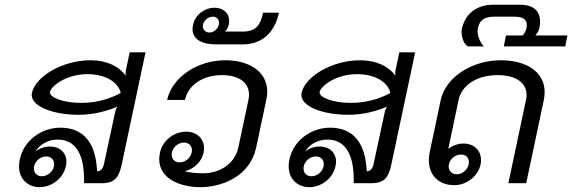

<svg xmlns="http://www.w3.org/2000/svg" viewBox="-20 -770 2405 807"><path d="M487.5 -379.2C455.8 -361.7 397.5 -337.5 321.7 -337.5C242.5 -337.5 190 -361.7 190 -380.8V-383.3C195 -407.5 256.7 -458.3 347.5 -458.3C424.2 -458.3 477.5 -424.2 487.5 -379.2ZM190.8 -154.2C167.5 -154.2 145.8 -146.7 129.2 -133.3C145.8 -161.7 180.8 -183.3 222.5 -183.3C320.8 -183.3 333.3 -79.2 333.3 -15V0H408.3C467.5 0 481.7 -30.8 492.5 -83.3L591.7 -550H525L509.2 -475C507.5 -466.7 507.5 -459.2 508.3 -451.7C480.8 -490.8 429.2 -516.7 360 -516.7C243.3 -516.7 129.2 -449.2 114.2 -379.2C113.3 -375.8 113.3 -373.3 113.3 -370.8C113.3 -321.7 205 -287.5 310.8 -287.5C375 -287.5 432.5 -304.2 473.3 -321.7C470 -316.7 465.8 -309.2 464.2 -300L417.5 -83.3C412.5 -58.3 402.5 -50.8 388.3 -50C384.2 -125.8 361.7 -233.3 233.3 -233.3C155.8 -233.3 80 -180.8 63.3 -100C60.8 -90 60 -80 60 -70.8C60 -16.7 98.3 16.7 146.7 16.7C196.7 16.7 245.8 -20 256.7 -70.8C258.3 -77.5 259.2 -84.2 259.2 -90C259.2 -130 229.2 -154.2 190.8 -154.2ZM174.2 -112.5C194.2 -112.5 207.5 -99.2 207.5 -80C207.5 -76.7 207.5 -74.2 206.7 -70.8C201.7 -47.5 179.2 -29.2 155.8 -29.2C135.8 -29.2 122.5 -42.5 122.5 -61.7C122.5 -65 122.5 -67.5 123.3 -70.8C128.3 -94.2 150.8 -112.5 174.2 -112.5Z M762.5 -216.7C712.5 -216.7 663.3 -180 652.5 -129.2C650.8 -119.2 649.2 -110 649.2 -100.8C649.2 -15 744.2 16.7 821.7 16.7C912.5 16.7 1030.8 -28.3 1056.7 -150L1099.2 -350C1101.7 -361.7 1103.3 -373.3 1103.3 -384.2C1103.3 -467.5 1030 -516.7 926.7 -516.7C810 -516.7 703.3 -445.8 682.5 -350H757.5C770 -409.2 827.5 -454.2 913.3 -454.2C988.3 -454.2 1026.7 -420 1026.7 -371.7C1026.7 -365 1025.8 -357.5 1024.2 -350L981.7 -150C968.3 -85.8 908.3 -41.7 834.2 -41.7C800 -41.7 774.2 -45 756.7 -50C794.2 -60 827.5 -88.3 835.8 -129.2C837.5 -135.8 837.5 -141.7 837.5 -147.5C837.5 -188.3 805.8 -216.7 762.5 -216.7ZM753.3 -170.8C773.3 -170.8 786.7 -157.5 786.7 -138.3C786.7 -135 786.7 -132.5 785.8 -129.2C780.8 -105.8 758.3 -87.5 735 -87.5C715 -87.5 701.7 -100.8 701.7 -120C701.7 -123.3 701.7 -125.8 702.5 -129.2C707.5 -152.5 730 -170.8 753.3 -170.8Z M925.8 -637.5C934.2 -645.8 939.2 -655.8 941.7 -666.7C942.5 -672.5 943.3 -677.5 943.3 -682.5C943.3 -715.8 917.5 -737.5 881.7 -737.5C840 -737.5 800.8 -708.3 791.7 -666.7C790 -660 789.2 -654.2 789.2 -648.3C789.2 -608.3 821.7 -583.3 890.8 -583.3H999.2C1070 -583.3 1131.7 -620.8 1152.5 -716.7H1085.8C1075 -665 1055.8 -637.5 1002.5 -637.5ZM860 -633.3C844.2 -633.3 832.5 -645 832.5 -660C832.5 -661.7 832.5 -664.2 833.3 -666.7C837.5 -685 855.8 -700 874.2 -700C890 -700 900.8 -689.2 900.8 -674.2C900.8 -671.7 900.8 -669.2 900 -666.7C895.8 -648.3 878.3 -633.3 860 -633.3Z M1620.8 -379.2C1589.2 -361.7 1530.8 -337.5 1455 -337.5C1375.8 -337.5 1323.3 -361.7 1323.3 -380.8V-383.3C1328.3 -407.5 1390 -458.3 1480.8 -458.3C1557.5 -458.3 1610.8 -424.2 1620.8 -379.2ZM1324.2 -154.2C1300.8 -154.2 1279.2 -146.7 1262.5 -133.3C1279.2 -161.7 1314.2 -183.3 1355.8 -183.3C1454.2 -183.3 1466.7 -79.2 1466.7 -15V0H1541.7C1600.8 0 1615 -30.8 1625.8 -83.3L1725 -550H1658.3L1642.5 -475C1640.8 -466.7 1640.8 -459.2 1641.7 -451.7C1614.2 -490.8 1562.5 -516.7 1493.3 -516.7C1376.7 -516.7 1262.5 -449.2 1247.5 -379.2C1246.7 -375.8 1246.7 -373.3 1246.7 -370.8C1246.7 -321.7 1338.3 -287.5 1444.2 -287.5C1508.3 -287.5 1565.8 -304.2 1606.7 -321.7C1603.3 -316.7 1599.2 -309.2 1597.5 -300L1550.8 -83.3C1545.8 -58.3 1535.8 -50.8 1521.7 -50C1517.5 -125.8 1495 -233.3 1366.7 -233.3C1289.2 -233.3 1213.3 -180.8 1196.7 -100C1194.2 -90 1193.3 -80 1193.3 -70.8C1193.3 -16.7 1231.7 16.7 1280 16.7C1330 16.7 1379.2 -20 1390 -70.8C1391.7 -77.5 1392.5 -84.2 1392.5 -90C1392.5 -130 1362.5 -154.2 1324.2 -154.2ZM1307.5 -112.5C1327.5 -112.5 1340.8 -99.2 1340.8 -80C1340.8 -76.7 1340.8 -74.2 1340 -70.8C1335 -47.5 1312.5 -29.2 1289.2 -29.2C1269.2 -29.2 1255.8 -42.5 1255.8 -61.7C1255.8 -65 1255.8 -67.5 1256.7 -70.8C1261.7 -94.2 1284.2 -112.5 1307.5 -112.5Z M1927.5 -166.7C1905 -166.7 1881.7 -158.3 1864.2 -144.2L1907.5 -350C1920 -409.2 1980 -454.2 2071.7 -454.2C2152.5 -454.2 2193.3 -419.2 2193.3 -370.8C2193.3 -364.2 2192.5 -356.7 2190.8 -350L2116.7 0H2191.7L2265.8 -350C2268.3 -361.7 2269.2 -372.5 2269.2 -383.3C2269.2 -467.5 2192.5 -516.7 2085 -516.7C1964.2 -516.7 1853.3 -445.8 1832.5 -350L1786.7 -133.3C1784.2 -120.8 1782.5 -108.3 1782.5 -97.5C1782.5 -35 1821.7 8.3 1890 8.3C1940 8.3 1989.2 -28.3 2000 -79.2C2001.7 -85.8 2001.7 -91.7 2001.7 -97.5C2001.7 -139.2 1970.8 -166.7 1927.5 -166.7ZM1917.5 -120.8C1937.5 -120.8 1950.8 -107.5 1950.8 -88.3C1950.8 -85 1950.8 -82.5 1950 -79.2C1945 -55.8 1923.3 -37.5 1900 -37.5C1880 -37.5 1865.8 -51.7 1865.8 -70C1865.8 -73.3 1865.8 -75.8 1866.7 -79.2C1871.7 -102.5 1894.2 -120.8 1917.5 -120.8Z M2050.8 -750C1984.2 -750 1935 -711.7 1921.7 -650C1920.8 -645.8 1920 -640.8 1920 -636.7C1920 -612.5 1930 -582.5 1947.5 -575H2014.2C2000.8 -587.5 1987.5 -614.2 1987.5 -638.3C1987.5 -642.5 1987.5 -645.8 1988.3 -650C1994.2 -678.3 2007.5 -700 2057.5 -700H2099.2H2140.8C2181.7 -700 2194.2 -685.8 2194.2 -665C2194.2 -660 2193.3 -655 2192.5 -650C2190 -640 2185 -630 2176.7 -620.8H2106.7L2097.5 -575H2355.8L2365 -620.8H2230C2238.3 -630 2244.2 -640 2246.7 -650C2249.2 -660.8 2250 -670 2250 -679.2C2250 -723.3 2222.5 -750 2167.5 -750H2109.2Z"/></svg>

Font: BoonHome
Style: Book Oblique
Weight: 400
Italic angle: -12°
Designer: Sungsit Sawaiwan
Foundry: Sungsit Sawaiwan
Version: Version 0.2